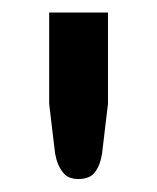

<svg xmlns="http://www.w3.org/2000/svg" viewBox="-20 -740 248 303"><path d="M57.6 -720.2H150.4V-576.2L141.1 -498Q138.2 -479 129.9 -468.3Q122.1 -457.5 103.5 -457.5Q86.9 -457.5 79.1 -468.3Q70.3 -479 66.9 -498L57.6 -576.2Z"/></svg>

Font: Lato-SemiBold
Style: Regular
Weight: 500
Designer: Lukasz Dziedzic with Adam Twardoch and Botio Nikoltchev
Foundry: tyPoland Lukasz Dziedzic
Version: ""